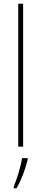

<svg xmlns="http://www.w3.org/2000/svg" viewBox="-20 -780 219 1021"><path d="M103 0V-760H77V0ZM127 70V61H97C92 102 68 178 53 212V221H68C95 175 115 118 127 70Z"/></svg>

Font: Noto Sans Lao Condensed Thin
Style: Regular
Weight: 100
Width: 3
Designer: Monotype Design Team
Foundry: Monotype Imaging Inc.
Version: Version 2.003